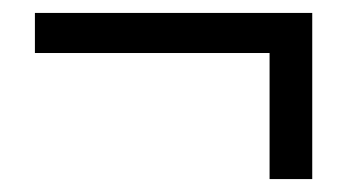

<svg xmlns="http://www.w3.org/2000/svg" viewBox="-20 -381 537 297"><path d="M397 -104V-299H34V-361H463V-104Z"/></svg>

Font: TypoPRO Source Sans Pro
Style: Regular
Weight: 400
Designer: Paul D. Hunt
Foundry: Adobe Systems Incorporated
Version: Version 2.020;PS 2.000;hotconv 1.0.86;makeotf.lib2.5.63406